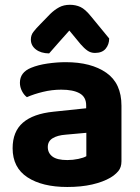

<svg xmlns="http://www.w3.org/2000/svg" viewBox="-20 -749 573 785"><path d="M255.2 15.5Q152.8 15.5 92.2 -24.1Q31.6 -63.8 31.6 -142.9Q31.6 -211 73.6 -247.4Q115.6 -283.8 198.6 -292.3L332.3 -306.3V-318.3Q332.3 -352.4 305.7 -367.4Q279.1 -382.4 230.4 -382.4Q192.4 -382.4 155.7 -373.4Q119 -364.5 90 -351.8Q78.2 -360.3 69.8 -376.6Q61.4 -393 61.4 -410.6Q61.4 -453.3 107.1 -471.8Q135.6 -483.6 174.1 -489.2Q212.7 -494.8 248.9 -494.8Q352.6 -494.8 414.6 -451.6Q476.6 -408.4 476.6 -316.8V-89.7Q476.6 -64.6 463.6 -49.3Q450.5 -34 431.2 -22.5Q401.2 -5 356.6 5.3Q312 15.5 255.2 15.5ZM255.2 -94.6Q278.2 -94.6 300.4 -99.3Q322.6 -104 333 -110.4V-206L248.6 -198.4Q214.8 -195.9 195.1 -183.7Q175.4 -171.6 175.4 -147.7Q175.4 -123.6 194.3 -109.1Q213.2 -94.6 255.2 -94.6ZM309.5 -568.4 263.5 -624.1Q238.2 -595.3 220.3 -575.6Q202.4 -555.9 180.8 -530.6Q146.9 -531.1 126.5 -547Q106.2 -562.8 106.2 -587.2Q106.2 -605 116.1 -618.1Q126 -631.2 144.9 -650.3L185.4 -692Q202.9 -709 221.8 -719.2Q240.6 -729.4 265.8 -729.4Q289.4 -729.4 309 -720.4Q328.6 -711.3 352.3 -681.8L426.4 -591.7Q426.4 -567.3 412.1 -550Q397.8 -532.6 368.1 -532.6Q350.8 -532.6 337.2 -542.3Q323.6 -552 309.5 -568.4Z"/></svg>

Font: Baloo Paaji 2
Style: Regular
Weight: 400
Designer: Shuchita Grover, Noopur Datye and Ek Type
Foundry: Ek Type
Version: Version 1.700